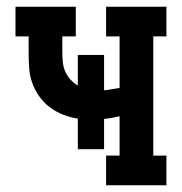

<svg xmlns="http://www.w3.org/2000/svg" viewBox="-20 -550 540 570"><path d="M295 0V-88H335V-205Q323 -202 311.5 -200Q300 -198 289 -197V-107H211V-198Q189 -201 167.5 -209.5Q146 -218 128 -231.5Q110 -245 96.5 -264Q83 -283 75.5 -304.5Q68 -326 66.5 -349Q65 -372 65 -395V-442H26V-530H205V-442H165V-395Q165 -380 166.5 -365.5Q168 -351 173.5 -338Q179 -325 189 -314Q199 -303 211 -296V-387H289V-282Q300 -283 311.5 -285Q323 -287 335 -289V-442H295V-530H474V-442H435V-88H474V0Z"/></svg>

Font: Iosevka Slab Semibold
Style: Regular
Weight: 600
Monospace: yes
Designer: Belleve Invis
Foundry: Belleve Invis
Version: Version 11.1.1; ttfautohint (v1.8.3)